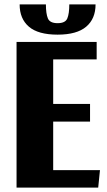

<svg xmlns="http://www.w3.org/2000/svg" viewBox="-20 -850 487 870"><path d="M221 -379H388V-299H221V-79H433L425 0H55V-660H418V-581H221ZM241 -693Q153 -693 111 -729Q69 -765 69 -830H188Q188 -788 197 -766.5Q206 -745 241 -745Q276 -745 285 -766.5Q294 -788 294 -830H413Q413 -765 370.5 -729Q328 -693 241 -693Z"/></svg>

Font: Sansita
Style: Bold
Weight: 700
Designer: Pablo Cosgaya
Foundry: Omnibus-Type
Version: Version 1.006